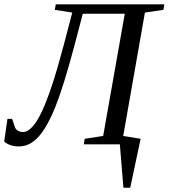

<svg xmlns="http://www.w3.org/2000/svg" viewBox="-46 -675 789 898"><path d="M514.6 0H345.7L350.1 -25.9L436.5 -39.1L537.6 -610.8H341.3L301.3 -459Q251.5 -271.5 213.4 -176.3Q175.3 -81.1 134.3 -35.6Q93.3 9.8 43.5 9.8Q-1.5 9.8 -26.4 -13.2L-11.2 -119.1H10.7L25.4 -75.7Q37.1 -57.6 61 -57.6Q105.5 -57.6 151.4 -156.7Q197.3 -255.9 252.4 -465.3L292 -616.2L210.4 -628.9L214.8 -654.8H722.7L718.3 -628.9L631.8 -616.2L530.3 -39.1L611.8 -25.9L563 203.1H531.2Z"/></svg>

Font: Liberation Serif
Style: Italic
Weight: 400
Italic angle: -16.333°
Designer: Steve Matteson
Foundry: Ascender Corporation
Version: Version 2.1.5